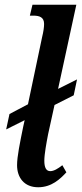

<svg xmlns="http://www.w3.org/2000/svg" viewBox="-20 -780 345 810"><path d="M260 -53 243 -83C224 -68 207 -58 192 -58C175 -58 167 -73 167 -102C167 -129 176 -178 183 -214L210 -337L291 -378L305 -445L225 -405L302 -760H117L106 -714H121C147 -714 166 -707 166 -679C166 -665 163 -645 158 -625L98 -340L94 -338L20 -299L6 -234L80 -271L84 -273L78 -246C64 -177 52 -120 52 -83C52 -31 82 10 141 10C198 10 234 -25 260 -53Z"/></svg>

Font: Noto Serif Condensed Semi
Style: Italic
Weight: 600
Width: 3
Italic angle: -12°
Designer: Monotype Design Team
Foundry: Monotype Imaging Inc.
Version: Version 1.901